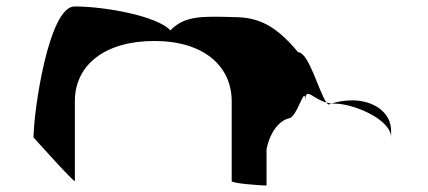

<svg xmlns="http://www.w3.org/2000/svg" viewBox="-20 -575 1327 595"><path d="M84 -149C84 -149 212 -6 212 -14V-261C212 -376 308 -448 458 -448C612 -448 698 -370 698 -261V-14C698 -6 795 0 806 0V-112C816 -164 844 -200 874 -208C901 -208 926 -320 926 -261C926 -309 948 -269 992 -257C968 -290 937 -413 904 -413C836 -494 784 -522 704 -522C604 -525 552 -526 508 -481C466 -526 304 -555 211 -555C131 -555 84 -230 84 -149ZM992 -257C994 -254 996 -252 998 -251L1007 -254ZM1007 -254H1016C1076 -254 1192 -205 1192 -149V-170C1192 -228 1136 -264 1072 -264C1051 -264 1028 -261 1007 -254Z"/></svg>

Font: Ampere
Style: UltExt
Weight: 400
Version: Version 1